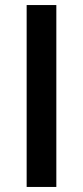

<svg xmlns="http://www.w3.org/2000/svg" viewBox="-20 -740 328 760"><path d="M203 0H85.5V-720H203Z"/></svg>

Font: TypoPRO Lato
Style: Regular
Weight: 600
Designer: Lukasz Dziedzic with Adam Twardoch and Botio Nikoltchev
Foundry: tyPoland Lukasz Dziedzic
Version: Version 2.010; 2014-09-01; http://www.latofonts.com/